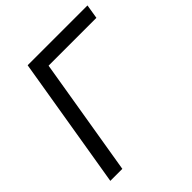

<svg xmlns="http://www.w3.org/2000/svg" viewBox="-197 -862 996 996"><g transform="rotate(-45 301.0 -363.5)"><path d="M602.3 -727.3 589.5 -649.1H238.6L130.7 0H42.6L163.4 -727.3Z"/></g></svg>

Font: Karasuma Gothic
Style: Italic
Weight: 400
Italic angle: -9.39999°
Designer: Rasmus Andersson / Ryoko Nishizuka
Foundry: Genbu
Version: Version 1.00